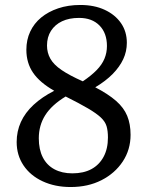

<svg xmlns="http://www.w3.org/2000/svg" viewBox="-20 -738 574 772"><path d="M47 -167Q47 -210 64 -247.5Q81 -285 115 -316.5Q149 -348 198 -373Q140 -406 113 -445.5Q86 -485 86 -538Q86 -578 101.5 -611Q117 -644 145.5 -667.5Q174 -691 214 -704.5Q254 -718 303 -718Q359 -718 401 -698.5Q443 -679 466.5 -645Q490 -611 490 -566Q490 -531 475.5 -500Q461 -469 433 -440.5Q405 -412 363 -387Q415 -360 446.5 -332.5Q478 -305 491.5 -272Q505 -239 505 -196Q505 -136 473.5 -88.5Q442 -41 388 -13.5Q334 14 264 14Q201 14 151.5 -9Q102 -32 74.5 -73Q47 -114 47 -167ZM244 -350Q188 -316 162 -275Q136 -234 136 -182Q136 -137 152 -105.5Q168 -74 198.5 -57.5Q229 -41 271 -41Q316 -41 347.5 -58Q379 -75 396.5 -107.5Q414 -140 414 -185Q414 -212 408.5 -230.5Q403 -249 385.5 -265.5Q368 -282 334 -302Q300 -322 244 -350ZM169 -555Q169 -526 182.5 -502Q196 -478 227.5 -456.5Q259 -435 313 -411Q347 -434 368.5 -456Q390 -478 400 -502Q410 -526 410 -553Q410 -605 380 -635.5Q350 -666 298 -666Q258 -666 229.5 -652.5Q201 -639 185 -614Q169 -589 169 -555Z"/></svg>

Font: Literata 18pt
Style: Italic
Weight: 400
Italic angle: -2°
Designer: Latin by Veronika Burian and Jose Scaglione. Greek by Irene Vlachou. Cyrillic by Vera Evstafieva
Foundry: TypeTogether
Version: Version 3.103;gftools[0.9.29]